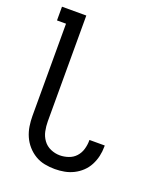

<svg xmlns="http://www.w3.org/2000/svg" viewBox="-138 -824 775 920"><g transform="rotate(20 250.0 -363.5)"><path d="M251 8Q225 8 199 3Q173 -2 150.5 -15.5Q128 -29 110.5 -49Q93 -69 82.5 -93Q72 -117 68 -143Q64 -169 64 -195V-665H18V-735H142V-195Q142 -171 147 -146.5Q152 -122 166.5 -102Q181 -82 204 -72Q227 -62 251 -62Q273 -62 295 -69.5Q317 -77 332 -93.5Q347 -110 353.5 -132Q360 -154 360 -176V-180H438V-174Q438 -149 432.5 -125Q427 -101 415.5 -79Q404 -57 386 -40Q368 -23 346 -12Q324 -1 300 3.5Q276 8 251 8Z"/></g></svg>

Font: Iosevka Term Curly
Style: Regular
Weight: 400
Designer: Belleve Invis
Foundry: Belleve Invis
Version: Version 32.3.0